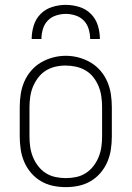

<svg xmlns="http://www.w3.org/2000/svg" viewBox="-20 -760 540 788"><path d="M250 8Q223 8 197 2.5Q171 -3 148 -16.5Q125 -30 107.5 -50.5Q90 -71 79.5 -95.5Q69 -120 65 -146.5Q61 -173 61 -200V-320Q61 -347 65 -373.5Q69 -400 79.5 -424.5Q90 -449 107.5 -469.5Q125 -490 148 -503.5Q171 -517 197 -524Q223 -531 250 -531Q277 -531 303 -524Q329 -517 352 -503.5Q375 -490 392.5 -469.5Q410 -449 420.5 -424.5Q431 -400 435 -373.5Q439 -347 439 -320V-200Q439 -173 435 -146.5Q431 -120 420.5 -95.5Q410 -71 392.5 -50.5Q375 -30 352 -16.5Q329 -3 303 2.5Q277 8 250 8ZM250 -29Q272 -29 293 -33.5Q314 -38 332 -49.5Q350 -61 363.5 -78.5Q377 -96 385 -116Q393 -136 396 -157Q399 -178 399 -200V-320Q399 -342 396 -363.5Q393 -385 385 -405Q377 -425 363.5 -442.5Q350 -460 331 -471Q312 -482 291 -486.5Q270 -491 248 -491Q227 -491 206 -486Q185 -481 167 -469.5Q149 -458 136 -440.5Q123 -423 115 -403.5Q107 -384 104 -362.5Q101 -341 101 -320V-200Q101 -178 104 -157Q107 -136 115 -116Q123 -96 136.5 -78.5Q150 -61 168 -49.5Q186 -38 207.5 -33.5Q229 -29 250 -29ZM110 -600Q110 -628 118.5 -655.5Q127 -683 147 -703Q167 -723 194.5 -731.5Q222 -740 250 -740Q278 -740 305.5 -731.5Q333 -723 353 -703Q373 -683 381.5 -655.5Q390 -628 390 -600H350Q350 -620 344 -640.5Q338 -661 324 -675.5Q310 -690 290 -696.5Q270 -703 250 -703Q230 -703 210 -696.5Q190 -690 176 -675.5Q162 -661 156 -640.5Q150 -620 150 -600Z"/></svg>

Font: Zed Sans Extralight
Style: Regular
Weight: 200
Designer: Belleve Invis
Foundry: Belleve Invis
Version: Version 1.0.0; ttfautohint (v1.8.4)